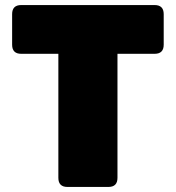

<svg xmlns="http://www.w3.org/2000/svg" viewBox="-20 -740 696 760"><path d="M409 0H247Q211 0 211 -36V-527H64Q28 -527 28 -563V-684Q28 -720 64 -720H592Q628 -720 628 -684V-563Q628 -527 592 -527H445V-36Q445 0 409 0Z"/></svg>

Font: Bungee Spice
Style: Regular
Weight: 400
Designer: David Jonathan Ross
Foundry: David Jonathan Ross
Version: Version 2.000